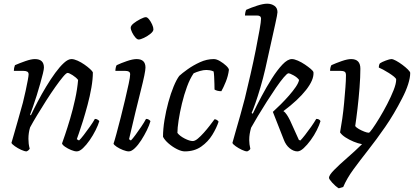

<svg xmlns="http://www.w3.org/2000/svg" viewBox="-20 -820 2243 1040"><path d="M124 0Q113 0 94.5 -8.5Q76 -17 60.5 -28Q45 -39 42 -46Q46 -60 55.5 -92.5Q65 -125 77.5 -169.5Q90 -214 104 -264Q112 -296 119 -328.5Q126 -361 130.5 -385.5Q135 -410 135 -417Q135 -428 127.5 -432Q120 -436 108 -436H55Q55 -452 61 -467Q86 -478 117.5 -489Q149 -500 169 -500Q218 -500 218 -454Q218 -445 212.5 -422Q207 -399 198 -367.5Q189 -336 179 -303.5Q169 -271 159 -243Q149 -215 143 -199L147 -195Q163 -229 184.5 -270Q206 -311 230.5 -351.5Q255 -392 279.5 -425.5Q304 -459 326.5 -479.5Q349 -500 367 -500Q381 -500 400 -491.5Q419 -483 437 -470.5Q455 -458 468 -446Q481 -434 483 -428Q483 -391 475 -345Q467 -299 454.5 -252.5Q442 -206 429.5 -165.5Q417 -125 407.5 -98.5Q398 -72 396 -66L408 -59Q417 -67 433.5 -88.5Q450 -110 467 -134Q484 -158 494 -176Q503 -176 509.5 -171.5Q516 -167 518 -164Q512 -143 498 -115Q484 -87 466 -61Q448 -35 429.5 -17.5Q411 0 396 0Q383 0 365 -7.5Q347 -15 332.5 -25Q318 -35 316 -43Q320 -54 332.5 -90.5Q345 -127 360 -177.5Q375 -228 387 -283Q399 -338 403 -387Q392 -401 373 -413Q354 -425 346 -425Q339 -425 321 -403.5Q303 -382 279 -348Q255 -314 229.5 -274Q204 -234 181 -196Q158 -158 143 -130Q134 -101 134 -68Q134 -54 135.5 -41.5Q137 -29 141 -14Q139 -11 135 -7Q131 -3 124 0Z M678 0Q665 0 646 -7.5Q627 -15 612 -25Q597 -35 595 -42Q600 -56 610.5 -94.5Q621 -133 633.5 -182Q646 -231 657.5 -280Q669 -329 677 -366Q685 -403 685 -417Q685 -428 678 -432Q671 -436 659 -436H605Q605 -444 607 -453.5Q609 -463 612 -467Q635 -478 667 -489Q699 -500 720 -500Q768 -500 768 -454Q768 -429 742.5 -329Q717 -229 679 -66L689 -59Q699 -69 714 -89.5Q729 -110 745 -133.5Q761 -157 771 -176Q780 -176 786 -172Q792 -168 795 -164Q789 -142 775.5 -114.5Q762 -87 745 -60.5Q728 -34 710 -17Q692 0 678 0ZM731 -606Q723 -606 713 -617.5Q703 -629 695.5 -644.5Q688 -660 688 -670Q688 -681 704.5 -694Q721 -707 741 -717Q761 -727 770 -727Q778 -727 787.5 -715Q797 -703 804 -687.5Q811 -672 811 -661Q811 -650 795 -637Q779 -624 760 -615Q741 -606 731 -606Z M981 0Q963 0 939 -12Q915 -24 893.5 -42.5Q872 -61 863 -79Q863 -121 871 -170Q879 -219 892 -266.5Q905 -314 920.5 -351.5Q936 -389 951 -409Q966 -423 996 -444.5Q1026 -466 1063 -483Q1100 -500 1138 -500Q1153 -500 1171.5 -489Q1190 -478 1204.5 -464.5Q1219 -451 1220 -442Q1216 -409 1203 -377Q1190 -345 1179 -326Q1167 -326 1157.5 -328.5Q1148 -331 1142 -335Q1142 -345 1141.5 -365Q1141 -385 1140 -404.5Q1139 -424 1137 -433Q1126 -438 1115.5 -439.5Q1105 -441 1098 -441Q1082 -441 1063 -435.5Q1044 -430 1029 -423Q1009 -394 993 -350.5Q977 -307 965.5 -259Q954 -211 947.5 -168.5Q941 -126 941 -100Q954 -83 980.5 -69.5Q1007 -56 1024 -56Q1036 -56 1051.5 -69Q1067 -82 1084 -101Q1101 -120 1116 -139.5Q1131 -159 1142 -174Q1149 -174 1155 -170Q1161 -166 1164 -161Q1153 -127 1130 -89.5Q1107 -52 1070 -26Q1033 0 981 0Z M1319 0Q1308 0 1290 -8.5Q1272 -17 1256.5 -28Q1241 -39 1239 -46Q1244 -66 1256 -106.5Q1268 -147 1281.5 -195.5Q1295 -244 1306 -286Q1321 -348 1337 -417.5Q1353 -487 1365.5 -550Q1378 -613 1386 -658.5Q1394 -704 1394 -719Q1394 -736 1372 -736H1307Q1307 -743 1309 -753Q1311 -763 1314 -767Q1341 -779 1373.5 -789.5Q1406 -800 1427 -800Q1450 -800 1466.5 -788.5Q1483 -777 1483 -754Q1483 -744 1471 -690L1417 -447Q1405 -395 1390.5 -346Q1376 -297 1363 -260Q1350 -223 1343 -208L1349 -204Q1369 -246 1396 -297Q1423 -348 1452.5 -394.5Q1482 -441 1510 -470.5Q1538 -500 1561 -500Q1574 -500 1593.5 -491.5Q1613 -483 1631.5 -470.5Q1650 -458 1663.5 -446.5Q1677 -435 1678 -428Q1681 -388 1638 -333Q1595 -278 1515 -218Q1525 -212 1534 -198Q1543 -184 1551 -168L1599 -62L1607 -59Q1616 -68 1632.5 -89Q1649 -110 1665.5 -133.5Q1682 -157 1693 -176Q1710 -176 1716 -164Q1710 -143 1696 -115Q1682 -87 1663 -61Q1644 -35 1625 -17.5Q1606 0 1591 0Q1570 0 1549 -17Q1528 -34 1517 -64L1458 -214Q1478 -232 1501 -255Q1524 -278 1545.5 -302.5Q1567 -327 1582 -349Q1597 -371 1600 -387Q1590 -401 1570 -412Q1550 -423 1542 -423Q1535 -422 1517 -401Q1499 -380 1475 -345Q1451 -310 1425.5 -270Q1400 -230 1377.5 -192.5Q1355 -155 1340 -128Q1335 -110 1332.5 -94.5Q1330 -79 1330 -61Q1330 -39 1336 -14Q1335 -11 1330.5 -7Q1326 -3 1319 0Z M1815 200Q1797 189 1779.5 169.5Q1762 150 1762 143Q1762 129 1790 100.5Q1818 72 1859.5 36Q1901 0 1941 -39Q1919 -43 1895 -53Q1871 -63 1851 -76Q1831 -89 1822 -103Q1828 -135 1834 -177Q1840 -219 1844 -263Q1848 -307 1851 -346Q1854 -385 1854 -412Q1854 -427 1847 -431.5Q1840 -436 1827 -436H1768Q1768 -454 1775 -467Q1799 -478 1830.5 -489Q1862 -500 1882 -500Q1932 -500 1932 -448Q1932 -403 1927.5 -345Q1923 -287 1916.5 -231.5Q1910 -176 1904 -137Q1910 -129 1924 -121Q1938 -113 1953.5 -107Q1969 -101 1978 -101Q1982 -101 1998 -123.5Q2014 -146 2035.5 -181.5Q2057 -217 2077.5 -256.5Q2098 -296 2112 -331.5Q2126 -367 2126 -389Q2126 -395 2114.5 -404.5Q2103 -414 2086.5 -424.5Q2070 -435 2055 -443Q2040 -451 2032 -454Q2032 -469 2038 -477Q2048 -484 2069.5 -492Q2091 -500 2100 -500Q2109 -500 2125.5 -491Q2142 -482 2159.5 -469Q2177 -456 2189.5 -443.5Q2202 -431 2202 -425Q2202 -399 2190.5 -363Q2179 -327 2158 -287Q2114 -201 2066.5 -132.5Q2019 -64 1974.5 -7.5Q1930 49 1894.5 97.5Q1859 146 1839 193Z"/></svg>

Font: Texturina Light
Style: Italic
Weight: 300
Italic angle: -11°
Designer: Guillermo Torres Carreño
Foundry: Omnibus-Type
Version: Version 1.002; ttfautohint (v1.8.3)